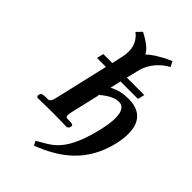

<svg xmlns="http://www.w3.org/2000/svg" viewBox="-262 -786 1090 1090"><g transform="rotate(45 282.5 -241.0)"><path d="M473 -439H333L348 -502C359 -555 391 -616 466 -657L449 -689C379 -657 338 -629 314 -606C304 -629 277 -655 214 -688L184 -657C223 -627 236 -589 236 -551C236 -535 234 -518 230 -502L216 -439H144L134 -398H206L131 -75C125 -49 118 -35 102 -35H83C64 -35 52 -31 50 -23L47 -8L54 1C54 1 136 -1 171 -1C210 -1 291 1 291 1L303 -8L306 -23C308 -31 295 -35 279 -35H261C250 -35 246 -41 246 -53C246 -59 247 -66 249 -75L291 -255L284 -252C348 -308 380 -310 401 -310C426 -310 450 -292 450 -230C450 -205 446 -173 437 -132C387 85 317 125 258 159L220 181L233 207C377 151 508 65 555 -135C562 -167 565 -196 565 -220C565 -328 499 -361 427 -361C386 -361 348 -355 308 -333L323 -398H463Z"/></g></svg>

Font: Linux Libertine O
Style: Bold Italic
Weight: 700
Italic angle: -11.5°
Designer: Philipp H. Poll
Foundry: Philipp H. Poll
Version: Version 4.1.0